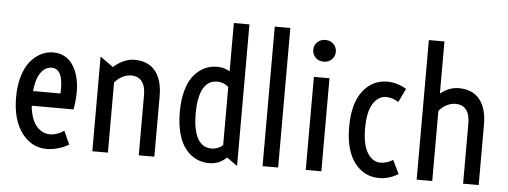

<svg xmlns="http://www.w3.org/2000/svg" viewBox="-51 -917 2823 1066"><g transform="rotate(5 1360.5 -383.5)"><path d="M238.3 9.3Q152.8 9.3 98.4 -63.7Q43.9 -136.7 43.9 -262.7Q43.9 -326.7 59.1 -378.2Q74.2 -429.7 100.1 -461.7Q126 -493.7 158.9 -510.7Q191.9 -527.8 228.5 -527.8Q313.5 -527.8 352.8 -443.6Q392.1 -359.4 367.7 -222.2L134.3 -222.7Q138.2 -182.1 149.7 -152.1Q161.1 -122.1 177.5 -105.5Q193.8 -88.9 211.4 -81.1Q229 -73.2 248.5 -73.2Q269.5 -73.2 291.7 -81.5Q314 -89.8 327.1 -100.1L360.4 -25.9Q337.4 -11.2 304 -1Q270.5 9.3 238.3 9.3ZM134.8 -304.2H287.6Q295.4 -442.4 226.6 -442.4Q190.4 -442.4 165.5 -406.5Q140.6 -370.6 134.8 -304.2Z M491.7 0V-527.8L564.9 -475.6Q587.9 -497.6 619.1 -512Q650.4 -526.4 680.2 -526.4Q757.3 -526.4 797.4 -477.3Q837.4 -428.2 837.4 -335.9V0H750.5V-335Q750.5 -385.3 730.2 -411.6Q710 -438 670.4 -438Q646.5 -438 622.1 -426Q597.7 -414.1 578.6 -390.6V0Z M1142.6 9.3Q1104 9.3 1071 -6.6Q1038.1 -22.5 1012 -54.2Q985.8 -85.9 971.2 -138.4Q956.5 -190.9 956.5 -259.3Q956.5 -327.6 971.2 -380.1Q985.8 -432.6 1012 -464.4Q1038.1 -496.1 1071 -512Q1104 -527.8 1142.6 -527.8Q1179.7 -527.8 1212.4 -508.8V-777.8H1299.3V11.2L1240.2 -30.8Q1200.2 9.3 1142.6 9.3ZM1148.4 -72.8Q1185.1 -72.8 1212.4 -97.2V-420.9Q1185.1 -445.8 1148.4 -445.8Q1131.8 -445.8 1117.2 -440.4Q1102.5 -435.1 1089.1 -421.9Q1075.7 -408.7 1066.2 -387.9Q1056.6 -367.2 1050.8 -334.5Q1044.9 -301.8 1044.9 -259.3Q1044.9 -216.8 1050.8 -184.1Q1056.6 -151.4 1066.2 -130.6Q1075.7 -109.9 1089.1 -96.7Q1102.5 -83.5 1117.2 -78.1Q1131.8 -72.8 1148.4 -72.8Z M1440.4 0V-777.8H1527.3V0Z M1772.9 -625.2Q1755.4 -607.4 1727.5 -607.4Q1699.7 -607.4 1682.1 -625.2Q1664.6 -643.1 1664.6 -668Q1664.6 -692.9 1682.1 -710.7Q1699.7 -728.5 1727.5 -728.5Q1755.4 -728.5 1772.9 -710.7Q1790.5 -692.9 1790.5 -668Q1790.5 -643.1 1772.9 -625.2ZM1681.2 0V-518.6H1768.1V0Z M2090.3 9.3Q2005.9 9.3 1953.1 -60.1Q1900.4 -129.4 1900.4 -259.3Q1900.4 -389.2 1953.1 -458.5Q2005.9 -527.8 2090.3 -527.8Q2145 -527.8 2196.8 -496.6L2160.2 -420.9Q2124.5 -442.4 2090.3 -442.4Q2047.9 -442.4 2018.6 -397.5Q1989.3 -352.5 1989.3 -259.3Q1989.3 -166 2018.6 -121.1Q2047.9 -76.2 2090.3 -76.2Q2124.5 -76.2 2160.2 -97.7L2196.8 -22Q2145 9.3 2090.3 9.3Z M2299.3 0V-777.8H2386.2V-487.3Q2434.6 -526.4 2487.8 -526.4Q2564.9 -526.4 2605 -477.3Q2645 -428.2 2645 -335.9V0H2558.1V-335Q2558.1 -385.3 2537.8 -411.6Q2517.6 -438 2478 -438Q2454.1 -438 2429.7 -426Q2405.3 -414.1 2386.2 -390.6V0Z"/></g></svg>

Font: Voltaire
Style: Regular
Weight: 400
Designer: Yvonne Schttler
Foundry: Yvonne Schttler
Version: Version 1.003